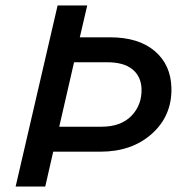

<svg xmlns="http://www.w3.org/2000/svg" viewBox="-20 -680 670 700"><path d="M605 -359Q607 -258 534 -192.5Q461 -127 346 -127H174L145 0H37L190 -660H298L271 -544H381Q485 -544 544 -494Q603 -444 605 -359ZM350 -218Q421 -218 459.5 -258Q498 -298 496 -357Q494 -402 462.5 -427.5Q431 -453 371 -453H250L196 -218Z"/></svg>

Font: Elaine Sans Medium
Style: Italic
Weight: 500
Italic angle: -13°
Designer: Wei Huang
Foundry: Wei Huang
Version: Version 2.001;December 24, 2019;FontCreator 12.0.0.2547 64-b